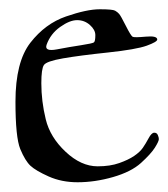

<svg xmlns="http://www.w3.org/2000/svg" viewBox="-20 -380 356 406"><path d="M315.9 -85.9Q315.9 -81.1 307.4 -67.6Q298.8 -54.2 278.1 -35.4Q257.3 -16.6 219 -5.6Q180.7 5.4 144 5.4Q110.4 5.4 83 -6.8Q55.7 -19 44.4 -29.5Q33.2 -40 22.9 -64.7Q12.7 -89.4 12.7 -165Q12.7 -249 44.2 -289.6Q75.7 -330.1 119.6 -345.2Q163.6 -360.4 190.9 -360.4Q218.3 -360.4 223.4 -357.4Q228.5 -354.5 231.9 -350.6Q235.4 -346.7 246.1 -325.4Q256.8 -304.2 260.5 -302.2Q264.2 -300.3 288.3 -302.5Q312.5 -304.7 312.5 -296.4Q312.5 -291.5 290.3 -283.4Q268.1 -275.4 208.3 -269Q148.4 -262.7 113.3 -256.6Q78.1 -250.5 72.8 -242.4Q67.4 -234.4 67.4 -204.1Q67.4 -166 76.7 -127.9Q85.9 -89.8 118.7 -59.1Q151.4 -28.3 186.5 -28.3Q212.9 -28.3 232.2 -35.2Q251.5 -42 263.7 -50.3Q275.9 -58.6 282 -67.4Q288.1 -76.2 294.2 -87.6Q300.3 -99.1 305.9 -99.4Q311.5 -99.6 313.7 -94.5Q315.9 -89.4 315.9 -85.9ZM181.6 -305.7Q181.6 -316.9 170.2 -327.1Q158.7 -337.4 143.1 -337.4Q127.4 -337.4 107.2 -323Q86.9 -308.6 78.6 -285.6Q73.2 -270.5 100.3 -275.6Q127.4 -280.8 151.4 -284.4Q175.3 -288.1 178.5 -290.3Q181.6 -292.5 181.6 -305.7Z"/></svg>

Font: Eadui
Style: Medium
Weight: 500
Designer: Peter S. Baker
Version: Version 1.1